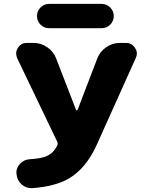

<svg xmlns="http://www.w3.org/2000/svg" viewBox="-20 -974 763 980"><path d="M145.5 -13.7Q142.6 -13.7 139.6 -13.7Q112.3 -13.7 90.8 -32.2Q67.4 -52.7 64.5 -85Q63.5 -88.9 63.5 -92.8Q63.5 -117.2 81.1 -136.7Q100.6 -159.2 130.9 -161.1Q191.4 -165 216.8 -176.8Q253.9 -192.4 272.5 -232.4Q276.4 -241.2 272.5 -250L67.4 -677.7Q62.5 -690.4 62.5 -702.1Q62.5 -715.8 71.3 -729.5Q86.9 -754.9 116.2 -754.9H151.4Q189.5 -754.9 221.2 -732.9Q252.9 -710.9 266.6 -675.8L368.2 -413.1Q369.1 -411.1 372.1 -411.1Q375 -411.1 376 -413.1L476.6 -675.8Q490.2 -710.9 522 -732.9Q553.7 -754.9 591.8 -754.9H623Q653.3 -754.9 668.9 -729.5Q678.7 -715.8 678.7 -700.2Q678.7 -689.5 672.9 -677.7L473.6 -234.4Q418 -112.3 329.1 -61.5Q260.7 -22.5 145.5 -13.7ZM230.5 -830.1Q205.1 -830.1 187 -848.1Q168.9 -866.2 168.9 -892.1Q168.9 -918 187 -936Q205.1 -954.1 230.5 -954.1H498Q524.4 -954.1 542.5 -936Q560.5 -918 560.5 -892.1Q560.5 -866.2 542.5 -848.1Q524.4 -830.1 498 -830.1Z"/></svg>

Font: Gen Jyuu GothicX Heavy
Style: Bold
Weight: 900
Designer: [Source Han Sans]
Ryoko NISHIZUKA  (kana & ideographs); Paul D. Hunt (Latin, Greek & Cyrillic); Wenlong ZHANG  (bopomofo
Version: Version 1.002.20150607